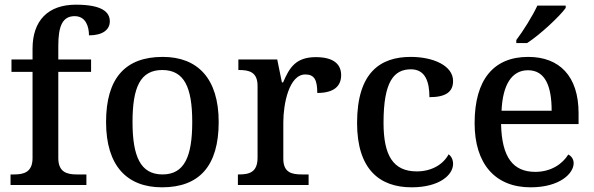

<svg xmlns="http://www.w3.org/2000/svg" viewBox="-20 -790 2539 820"><path d="M25 0H349V-45H308C267 -45 229 -54 229 -115V-483H369V-536H229V-594C229 -679 247 -721 299 -721C346 -721 360 -677 360 -639C417 -639 449 -662 449 -699C449 -739 415 -770 304 -770C186 -770 119 -703 119 -582V-536H29V-483H119V-115C119 -54 81 -45 40 -45H25Z M672 10C831 10 914 -81 914 -269C914 -456 823 -547 675 -547C515 -547 433 -456 433 -269C433 -81 523 10 672 10ZM674 -45C580 -45 546 -122 546 -269C546 -417 579 -491 673 -491C767 -491 801 -417 801 -269C801 -122 768 -45 674 -45Z M996 0H1298V-45H1269C1226 -45 1190 -53 1190 -112V-268C1190 -345 1214 -472 1284 -472C1323 -472 1335 -448 1335 -393C1406 -393 1437 -422 1437 -469C1437 -517 1403 -546 1329 -546C1243 -546 1216 -501 1189 -438H1184L1164 -536H998V-491H1001C1045 -491 1080 -482 1080 -423V-117C1080 -54 1045 -45 1000 -45H996Z M1738 10C1857 10 1915 -43 1915 -90C1915 -108 1908 -122 1896 -131C1873 -88 1824 -58 1760 -58C1659 -58 1618 -126 1618 -266C1618 -443 1663 -494 1735 -494C1797 -494 1814 -440 1814 -375C1886 -375 1915 -399 1915 -444C1915 -510 1830 -547 1734 -547C1604 -547 1505 -480 1505 -265C1505 -67 1601 10 1738 10Z M2185 -619V-606H2231C2287 -642 2371 -721 2396 -756V-766H2275C2254 -721 2214 -657 2185 -619ZM2246 10C2372 10 2430 -50 2430 -93C2430 -112 2418 -125 2407 -130C2383 -91 2335 -56 2266 -56C2172 -56 2123 -117 2120 -260H2451V-307C2451 -465 2369 -547 2236 -547C2089 -547 2007 -451 2007 -264C2007 -91 2094 10 2246 10ZM2336 -317H2122C2127 -429 2166 -490 2235 -490C2309 -490 2336 -421 2336 -317Z"/></svg>

Font: Noto Serif Devanagari Medium
Style: Regular
Weight: 500
Designer: Universal Thirst, Indian Type Foundry and the Monotype Design Team
Foundry: Monotype Imaging Inc.
Version: Version 2.004